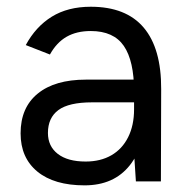

<svg xmlns="http://www.w3.org/2000/svg" viewBox="-20 -546 563 578"><path d="M383.6 -84.4V-271.1Q383.6 -362.7 352.8 -407.7Q322 -452.6 253.2 -452.6Q210.8 -452.6 180.6 -435.4Q150.4 -418.1 130.3 -381.9L57.6 -410.3Q87.4 -465.6 135.8 -495.7Q184.3 -525.7 253.2 -525.7Q359.4 -525.7 412.6 -462.9Q465.8 -400 465.2 -277.7L464.4 0H389.1ZM42 -144.6Q42 -222.2 93.6 -264.2Q145.1 -306.3 238.8 -306.3H386V-237.9H257.3Q187.1 -237.9 155.7 -214.6Q124.3 -191.3 124.3 -145.7Q124.3 -105.7 154 -82.7Q183.8 -59.7 237.8 -59.7Q282.6 -59.7 315.2 -78.5Q347.8 -97.2 365.7 -132.9Q383.6 -168.6 383.6 -217H419.2Q419.2 -110.3 371.3 -49.1Q323.3 12 234.6 12Q143.2 12 92.6 -29.4Q42 -70.9 42 -144.6Z"/></svg>

Font: 寒蝉端黑体 Light
Style: Regular
Weight: 300
Designer: ChillDuanSans {Warren2060}; 
Source Han Sans {Ryoko NISHIZUKA 西塚涼子 (kana, bopomofo & ideographs); Paul D. Hunt (Latin, G
Foundry: ChillType&Adobe
Version: Version 1.300;Glyphs 3.3 (3306)